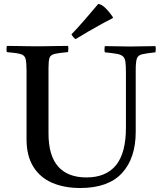

<svg xmlns="http://www.w3.org/2000/svg" viewBox="-20 -931 807 962"><path d="M14 -701Q34 -701 62.5 -700.5Q91 -700 119.5 -699.5Q148 -699 167 -699Q186 -699 214.5 -699.5Q243 -700 272 -700.5Q301 -701 321 -701Q324 -686 321 -670Q275 -666 254 -661Q233 -656 228 -641Q223 -626 223 -590V-263Q223 -151 271.5 -96.5Q320 -42 413 -42Q511 -42 561 -103Q611 -164 611 -292V-566Q611 -601 608.5 -620.5Q606 -640 595.5 -649Q585 -658 564 -661.5Q543 -665 505 -669Q502 -684 505 -700Q532 -700 570 -699Q608 -698 631 -698Q656 -698 693.5 -699Q731 -700 759 -700Q762 -685 759 -669Q713 -664 692 -659Q671 -654 665.5 -637Q660 -620 660 -579V-271Q660 -138 591 -63.5Q522 11 382 11Q302 11 241.5 -15Q181 -41 147 -95.5Q113 -150 113 -233V-577Q113 -619 108 -637Q103 -655 82 -660.5Q61 -666 14 -670Q11 -685 14 -701ZM546 -844V-841Q524 -830 490.5 -811.5Q457 -793 421.5 -772.5Q386 -752 359 -735Q348 -741 338 -759Q372 -794 408 -836Q444 -878 472 -911Q488 -911 509.5 -889.5Q531 -868 546 -844Z"/></svg>

Font: Tiro Bangla
Style: Regular
Weight: 400
Designer: Bangla: John Hudson & Fiona Ross. Latin: John Hudson.
Foundry: Tiro Typeworks Ltd.
Version: Version 1.60